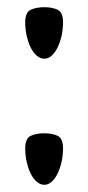

<svg xmlns="http://www.w3.org/2000/svg" viewBox="-20 -498 245 533"><path d="M50 0ZM103 15Q92 15 82 6.5Q72 -2 65 -16.5Q58 -31 54 -49Q50 -67 50 -86Q50 -114 65.5 -121Q81 -128 103 -128Q125 -128 140 -121Q155 -114 155 -86Q155 -67 151 -49Q147 -31 140 -16.5Q133 -2 123.5 6.5Q114 15 103 15ZM103 -335Q92 -335 82 -343.5Q72 -352 65 -366.5Q58 -381 54 -399Q50 -417 50 -436Q50 -464 65.5 -471Q81 -478 103 -478Q125 -478 140 -471Q155 -464 155 -436Q155 -417 151 -399Q147 -381 140 -366.5Q133 -352 123.5 -343.5Q114 -335 103 -335Z"/></svg>

Font: Combo
Style: Regular
Weight: 400
Designer: Eduardo Rodriguez Tunni
Foundry: Eduardo Rodriguez Tunni
Version: Version 1.001